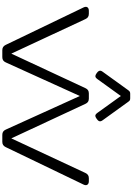

<svg xmlns="http://www.w3.org/2000/svg" viewBox="238 -1386 1148 1664"><g transform="rotate(90 812.0 -554.0)"><path d="M74.2 -750H99.6Q116.2 -750 127.2 -742.9Q138.2 -735.8 145 -721.2L444.8 -78.1L744.1 -720.7Q751 -735.8 762 -742.9Q772.9 -750 789.6 -750H834.5Q851.1 -750 862.1 -742.9Q873 -735.8 879.9 -720.7L1179.2 -78.1L1479 -720.2Q1485.8 -735.4 1497.1 -742.7Q1508.3 -750 1524.4 -750H1549.8Q1572.3 -750 1580.8 -737.1Q1589.4 -724.1 1579.6 -704.1L1254.9 -29.3Q1247.6 -14.2 1236.6 -7.1Q1225.6 0 1209 0H1148.9Q1132.3 0 1121.3 -7.1Q1110.4 -14.2 1103.5 -29.3L812 -671.9L520.5 -29.3Q513.7 -14.2 502.7 -7.1Q491.7 0 475.1 0H415Q398.4 0 387.5 -7.1Q376.5 -14.2 369.1 -29.3L44.4 -704.1Q34.7 -724.6 43 -737.3Q51.3 -750 74.2 -750ZM601.1 -868.7 762.7 -1092.8Q770.5 -1103 776.9 -1105.7Q783.2 -1108.4 792.5 -1108.4H831.5Q841.3 -1108.4 847.7 -1105.7Q854 -1103 861.3 -1092.8L1022.9 -868.7Q1029.8 -858.9 1031.2 -851.1Q1032.7 -843.3 1028.1 -835.4Q1023.4 -827.6 1011.7 -819.3L1006.8 -815.9Q995.1 -807.6 986.8 -806.4Q978.5 -805.2 972.2 -809.6Q965.8 -814 958.5 -823.7L812 -1027.3L665.5 -824.2Q658.2 -814.5 651.9 -810.1Q645.5 -805.7 637 -806.9Q628.4 -808.1 617.2 -815.9L612.3 -819.3Q601.1 -827.1 596.4 -835.2Q591.8 -843.3 593 -851.3Q594.2 -859.4 601.1 -868.7Z"/></g></svg>

Font: Gyrochrome
Style: Regular
Weight: 400
Designer: David Moles
Foundry: David Moles
Version: Version 1.005;Glyphs 3.2.3 (3260)